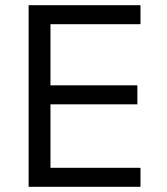

<svg xmlns="http://www.w3.org/2000/svg" viewBox="-20 -718 640 738"><path d="M520 0V-73H174V-317H508V-390H174V-625H520V-698H90V0Z"/></svg>

Font: IBM Plex Mono
Style: Regular
Weight: 400
Monospace: yes
Designer: Mike Abbink, Paul van der Laan, Pieter van Rosmalen
Foundry: Bold Monday
Version: Version 2.004